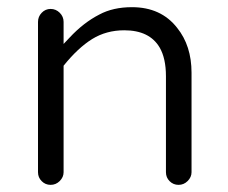

<svg xmlns="http://www.w3.org/2000/svg" viewBox="-20 -519 635 535"><path d="M157.2 -39.1V-335.9Q197.3 -385.7 236.8 -410.2Q276.4 -434.6 326.2 -434.6Q396.5 -434.6 424.8 -386.7Q442.4 -356.4 442.4 -306.6V-39.1Q442.4 -24.4 452.6 -14.2Q462.9 -3.9 477.5 -3.9Q492.2 -3.9 502.9 -14.6Q513.7 -25.4 513.7 -39.1V-316.4Q513.7 -391.6 473.6 -441.4Q428.7 -499 347.7 -499Q294.9 -499 256.8 -478.5Q212.9 -456.1 173.8 -414.1L157.2 -396.5V-458Q157.2 -472.7 146.5 -483.4Q135.7 -494.1 121.1 -494.1Q106.4 -494.1 96.2 -483.4Q85.9 -472.7 85.9 -458V-39.1Q85.9 -24.4 96.2 -14.2Q106.4 -3.9 121.1 -3.9Q135.7 -3.9 146.5 -14.6Q157.2 -25.4 157.2 -39.1Z"/></svg>

Font: FakePearl
Style: ExtraLight
Weight: 300
Version: Version 1.2